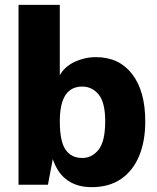

<svg xmlns="http://www.w3.org/2000/svg" viewBox="-20 -763 650 793"><path d="M358.5 10Q324 10 297.5 1Q271 -8 251.5 -23.8Q232 -39.5 219 -60.8Q206 -82 198 -106L178 0H56.5V-743H227V-452.5Q237.5 -471 253.2 -484.8Q269 -498.5 288.8 -507.8Q308.5 -517 330.5 -522Q352.5 -527 376.5 -527Q472 -527 526 -456.8Q580 -386.5 580 -261.5Q580 -179.5 554.5 -118.5Q529 -57.5 479.8 -23.8Q430.5 10 358.5 10ZM319.5 -110.5Q360 -110.5 387.2 -144.8Q414.5 -179 414.5 -262.5Q414.5 -339 387.8 -372.2Q361 -405.5 319 -405.5Q290 -405.5 269.2 -390.5Q248.5 -375.5 237.8 -343.8Q227 -312 227 -262.5Q227 -178.5 251 -144.5Q275 -110.5 319.5 -110.5Z"/></svg>

Font: Public Sans Thin ExtraBold
Style: Regular
Weight: 800
Version: Version 1.007